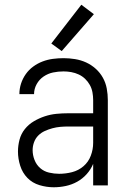

<svg xmlns="http://www.w3.org/2000/svg" viewBox="-20 -784 540 812"><path d="M207 8Q233 8 258.5 2.5Q284 -3 306.5 -15.5Q329 -28 346.5 -47.5Q364 -67 374 -91V0H436V-361Q436 -385 431.5 -409.5Q427 -434 415 -455.5Q403 -477 384.5 -493.5Q366 -510 344 -520Q322 -530 297.5 -534Q273 -538 249 -538Q226 -538 203.5 -535Q181 -532 160 -524Q139 -516 120.5 -502.5Q102 -489 89 -470.5Q76 -452 69 -430.5Q62 -409 62 -386H124Q124 -408 135 -428Q146 -448 164.5 -460.5Q183 -473 204.5 -477.5Q226 -482 249 -482Q265 -482 281.5 -479Q298 -476 313 -469Q328 -462 340 -450.5Q352 -439 360 -424.5Q368 -410 371 -393.5Q374 -377 374 -361V-305H269Q243 -305 218 -302.5Q193 -300 169 -292Q145 -284 123 -271Q101 -258 85 -238Q69 -218 62.5 -193Q56 -168 56 -143Q56 -113 65.5 -83Q75 -53 96 -31.5Q117 -10 147 -1Q177 8 207 8ZM230 -49Q209 -49 187.5 -54Q166 -59 150 -73Q134 -87 126 -107.5Q118 -128 118 -149Q118 -166 124 -182.5Q130 -199 142 -211Q154 -223 169.5 -230Q185 -237 201.5 -241.5Q218 -246 235 -247.5Q252 -249 269 -249H374V-180Q374 -152 364 -125.5Q354 -99 333 -81Q312 -63 285 -56Q258 -49 230 -49ZM241 -568 377 -724 324 -764 197 -600Z"/></svg>

Font: Iosevka SS09 Light
Style: Regular
Weight: 300
Monospace: yes
Designer: Belleve Invis
Foundry: Belleve Invis
Version: Version 5.2.1; ttfautohint (v1.8.3)